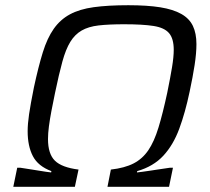

<svg xmlns="http://www.w3.org/2000/svg" viewBox="-20 -716 806 736"><path d="M31 0 46 -73H58Q66 -72 77.5 -70Q89 -68 103 -66Q117 -64 131 -61.5Q145 -59 156.5 -57.5Q168 -56 176 -55L177 -60Q126 -79 106 -117.5Q86 -156 86 -213Q86 -241 91.5 -278.5Q97 -316 110 -381Q127 -460 144 -515Q161 -570 186 -605.5Q211 -641 248 -661Q285 -681 339.5 -688.5Q394 -696 472 -696Q545 -696 594.5 -688Q644 -680 675 -662.5Q706 -645 719.5 -616.5Q733 -588 733 -547Q733 -512 726 -466.5Q719 -421 707 -365Q690 -284 667 -222Q644 -160 606 -119Q568 -78 506 -60L505 -55Q513 -56 526 -57.5Q539 -59 554 -61.5Q569 -64 583.5 -66Q598 -68 610.5 -70Q623 -72 631 -73H643L628 0H392L405 -66Q458 -72 492 -89.5Q526 -107 548.5 -140Q571 -173 587.5 -227Q604 -281 621 -360Q633 -419 639.5 -458.5Q646 -498 646 -525Q646 -568 628 -589Q610 -610 568.5 -616.5Q527 -623 456 -623Q397 -623 358 -618.5Q319 -614 293 -599Q267 -584 249.5 -555.5Q232 -527 219 -479.5Q206 -432 191 -360Q183 -322 177 -290Q171 -258 167.5 -231.5Q164 -205 164 -183Q164 -126 190.5 -100Q217 -74 281 -66L267 0Z"/></svg>

Font: Saira SemiExpanded
Style: Italic
Weight: 400
Width: 6
Italic angle: -12°
Designer: Hector Gatti with collaboration of the Omnibus-Type team
Foundry: Omnibus-Type
Version: Version 1.101